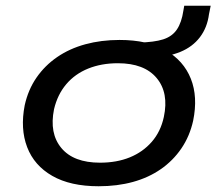

<svg xmlns="http://www.w3.org/2000/svg" viewBox="-20 -639 758 668"><path d="M323 9Q225 9 162 -27Q99 -63 74.5 -127Q50 -191 66 -273Q78 -327 107 -369Q136 -411 179 -440.5Q222 -470 277 -485Q332 -500 396 -500Q494 -500 556.5 -464Q619 -428 644 -365Q669 -302 652 -219Q640 -165 611 -122.5Q582 -80 539.5 -50.5Q497 -21 442.5 -6Q388 9 323 9ZM328 -73Q386 -73 431.5 -91.5Q477 -110 508 -145.5Q539 -181 550 -232Q568 -316 525 -367.5Q482 -419 390 -419Q333 -419 287 -400.5Q241 -382 210.5 -346Q180 -310 168 -259Q151 -175 193.5 -124Q236 -73 328 -73ZM507 -439 460 -475 463 -491Q516 -492 547.5 -502Q579 -512 595.5 -536.5Q612 -561 618 -602L621 -619H713L707 -589Q701 -543 675.5 -509.5Q650 -476 607.5 -458.5Q565 -441 507 -439Z"/></svg>

Font: Nunito Sans 10pt Expanded Medium
Style: Italic
Weight: 500
Width: 7
Italic angle: -9°
Designer: Vernon Adams
Foundry: Vernon Adams
Version: Version 3.101;gftools[0.9.27]